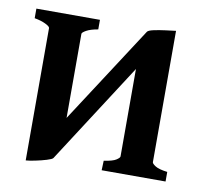

<svg xmlns="http://www.w3.org/2000/svg" viewBox="-73 -704 850 799"><g transform="rotate(10 351.5 -305.0)"><path d="M19.5 -615.2H288.1V-574.7Q256.3 -569.3 239.3 -559.8Q222.2 -550.3 222.2 -544.4V-68.8L85.4 -15.6V-544.4Q85.4 -551.3 66.4 -560.5Q47.4 -569.8 19.5 -574.7ZM85.4 -29.3Q85.4 -29.3 97.2 -42Q108.9 -54.7 126.5 -74Q144 -93.3 162.1 -113.5Q180.2 -133.8 194.1 -150.1Q208 -166.5 211.4 -172.4L488.8 -599.6Q492.7 -606.4 515.1 -611.3Q537.6 -616.2 564.5 -619.6Q591.3 -623 607.9 -625V-564Q603.5 -559.6 584.7 -551.3Q565.9 -543 544.2 -530Q522.5 -517.1 508.8 -498L197.3 -15.1Q193.4 -9.8 171.6 -3.2Q149.9 3.4 125 8.5Q100.1 13.7 85.4 14.6ZM403.8 0 405.3 -40.5Q442.9 -45.9 457 -55.2Q471.2 -64.5 471.2 -70.3V-537.6L607.9 -584V-70.3Q607.9 -64 623 -54.4Q638.2 -44.9 673.8 -40.5V0Z"/></g></svg>

Font: Gentium Book Plus
Style: Bold
Weight: 700
Designer: Victor Gaultney, Annie Olsen, Iska Routamaa, Becca Hirsbrunner
Foundry: SIL International
Version: Version 6.101